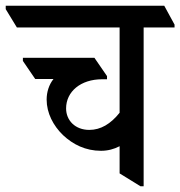

<svg xmlns="http://www.w3.org/2000/svg" viewBox="-62 -644 630 671"><path d="M291 -117C315 -117 337 -123 356 -133V-38L429 7H440V-548H548V-558L512 -624H-42V-612L-3 -548H356V-250C325 -211 290 -190 250 -190C201 -190 169 -223 169 -265C169 -324 220 -367 295 -367H312V-378L268 -442H18V-431L61 -368H125C109 -348 101 -322 101 -296C101 -249 124 -205 158 -172C193 -139 237 -117 291 -117Z"/></svg>

Font: Noto Serif Devanagari Condensed Medium
Style: Regular
Weight: 500
Width: 3
Designer: Universal Thirst, Indian Type Foundry and the Monotype Design Team
Foundry: Monotype Imaging Inc.
Version: Version 2.004